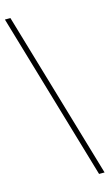

<svg xmlns="http://www.w3.org/2000/svg" viewBox="-134 -807 555 975"><g transform="rotate(-15 144.0 -319.5)"><path d="M259 121 0 -760H29L288 121Z"/></g></svg>

Font: Noto Serif Hebrew Thin
Style: Regular
Weight: 250
Version: Version 2.003